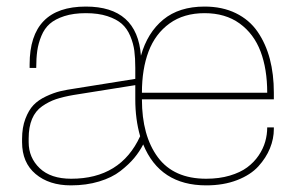

<svg xmlns="http://www.w3.org/2000/svg" viewBox="-20 -556 905 582"><path d="M46.9 -125V-134.8Q46.9 -169.4 56.9 -195.8Q66.9 -222.2 81.5 -237.5Q96.2 -252.9 119.6 -263.9Q143.1 -274.9 162.8 -279.5Q182.6 -284.2 210 -288.1L390.1 -316.9V-350.1Q390.1 -379.9 387.2 -402.1Q384.3 -424.3 374.8 -447Q365.2 -469.7 349.1 -483.9Q333 -498 305.4 -507.1Q277.8 -516.1 240.2 -516.1Q202.6 -516.1 174.8 -507.1Q147 -498 130.9 -483.9Q114.7 -469.7 105.5 -447.3Q96.2 -424.8 93 -402.3Q89.8 -379.9 89.8 -350.1H69.8V-360.8Q69.8 -536.1 240.2 -536.1Q396 -536.1 407.2 -387.2Q426.8 -457 474.9 -496.6Q522.9 -536.1 600.1 -536.1Q653.8 -536.1 694.8 -516.1Q735.8 -496.1 760.7 -460Q785.6 -423.8 797.9 -377.4Q810.1 -331.1 810.1 -274.9V-254.9H410.2Q410.2 -144.5 458.5 -79.3Q506.8 -14.2 605 -14.2Q644.5 -14.2 676.5 -23.7Q708.5 -33.2 729.2 -48.6Q750 -64 763.9 -84.5Q777.8 -105 783.9 -126.5Q790 -147.9 790 -169.9H810.1V-165Q810.1 -135.3 798.3 -106.4Q786.6 -77.6 763.2 -51.8Q739.7 -25.9 698.7 -10Q657.7 5.9 605 5.9Q464.8 5.9 414.1 -118.2Q402.8 -96.2 386.7 -76.9Q370.6 -57.6 345 -37.6Q319.3 -17.6 280.5 -5.9Q241.7 5.9 194.8 5.9Q128.9 5.9 87.9 -28.6Q46.9 -63 46.9 -125ZM410.2 -274.9H790Q790 -346.7 769.8 -400.1Q749.5 -453.6 706.3 -484.9Q663.1 -516.1 600.1 -516.1Q537.1 -516.1 493.9 -484.9Q450.7 -453.6 430.4 -400.1Q410.2 -346.7 410.2 -274.9ZM195.8 -14.2Q345.7 -14.2 404.8 -143.1Q390.1 -194.3 390.1 -254.9V-297.9L203.1 -268.1Q171.9 -262.7 149.9 -255.4Q127.9 -248 107.7 -233.9Q87.4 -219.7 77.1 -195.3Q66.9 -170.9 66.9 -136.2V-125Q66.9 -78.1 100.3 -46.1Q133.8 -14.2 195.8 -14.2Z"/></svg>

Font: Cooper Hewitt
Style: Thin
Weight: 701
Designer: Village Type and Design LLC
Foundry: Cooper Hewitt Smithsonian Design Museum
Version: 1.000